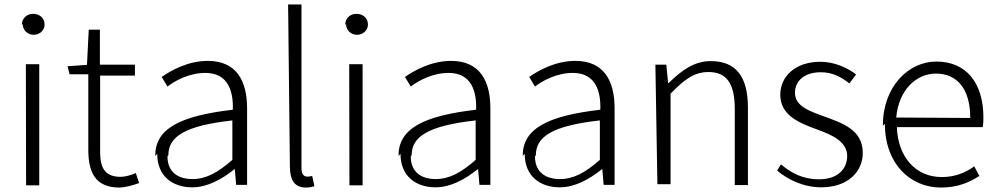

<svg xmlns="http://www.w3.org/2000/svg" viewBox="-20 -816 4479 861"><path d="M82 -708C82 -680 104 -660 131 -660C157 -660 180 -679 180 -706C180 -736 156 -754 129 -754C101 -754 78 -735 78 -704ZM97 15H156V-528H96Z M292 -483H376V-144C376 -43 408 25 515 25C539 25 573 16 604 5L589 -40C569 -31 542 -23 521 -23C448 -23 429 -67 429 -135V-477H585V-526H428V-683H378L370 -525L283 -519Z M685 -126C685 -25 755 24 842 24C911 24 976 -13 1031 -57H1033L1039 13H1088V-331C1088 -451 1042 -543 912 -543C823 -543 747 -500 705 -471L731 -428C768 -456 830 -489 901 -489C1004 -489 1027 -405 1024 -324C784 -296 676 -238 676 -117ZM735 -120C735 -203 808 -252 1022 -276V-99C957 -42 904 -13 843 -13C782 -13 731 -41 731 -115Z M1280 -70C1280 -6 1303 25 1351 25C1370 25 1380 22 1390 19L1380 -27C1368 -24 1363 -24 1358 -24C1343 -24 1332 -35 1332 -60V-796H1272Z M1532 -708C1532 -680 1554 -660 1581 -660C1607 -660 1630 -679 1630 -706C1630 -736 1606 -754 1579 -754C1551 -754 1528 -735 1528 -704ZM1547 15H1606V-528H1546Z M1776 -126C1776 -25 1846 24 1933 24C2002 24 2067 -13 2122 -57H2124L2130 13H2179V-331C2179 -451 2133 -543 2003 -543C1914 -543 1838 -500 1796 -471L1822 -428C1859 -456 1921 -489 1992 -489C2095 -489 2118 -405 2115 -324C1875 -296 1767 -238 1767 -117ZM1826 -120C1826 -203 1899 -252 2113 -276V-99C2048 -42 1995 -13 1934 -13C1873 -13 1822 -41 1822 -115Z M2333 -126C2333 -25 2403 24 2490 24C2559 24 2624 -13 2679 -57H2681L2687 13H2736V-331C2736 -451 2690 -543 2560 -543C2471 -543 2395 -500 2353 -471L2379 -428C2416 -456 2478 -489 2549 -489C2652 -489 2675 -405 2672 -324C2432 -296 2324 -238 2324 -117ZM2383 -120C2383 -203 2456 -252 2670 -276V-99C2605 -42 2552 -13 2491 -13C2430 -13 2379 -41 2379 -115Z M2928 10H2987V-396C3050 -461 3094 -493 3157 -493C3240 -493 3275 -440 3275 -326V14H3334V-333C3334 -472 3281 -542 3167 -542C3092 -542 3035 -499 2979 -444H2976L2968 -526H2919Z M3465 -51C3513 -10 3584 24 3663 24C3783 24 3849 -47 3849 -130C3849 -235 3757 -264 3673 -295C3609 -318 3545 -340 3545 -400C3545 -448 3581 -492 3661 -492C3714 -492 3753 -470 3789 -442L3819 -482C3778 -514 3719 -539 3659 -539C3544 -539 3479 -471 3479 -391C3479 -297 3568 -263 3648 -234C3711 -211 3779 -181 3779 -116C3779 -59 3737 -12 3654 -12C3579 -12 3529 -40 3482 -79Z M3948 -261C3948 -82 4061 25 4200 25C4278 25 4329 0 4372 -27L4349 -70C4308 -41 4262 -22 4203 -22C4085 -22 4006 -114 4002 -246H4387C4389 -259 4390 -273 4390 -288C4390 -447 4311 -540 4179 -540C4055 -540 3939 -429 3939 -252ZM3999 -289C4010 -413 4089 -486 4177 -486C4271 -486 4331 -419 4331 -287Z"/></svg>

Font: GenEiGothic-pro-Light
Style: Regular
Weight: 300
Designer: Ryoko NISHIZUKA (kana & ideographs); Paul D. Hunt (Latin, Greek & Cyrillic); Wenlong ZHANG (bopomofo); Sandoll Communica
Foundry: Adobe Systems Incorporated; o_tamon
Version: Version 1.000.140830